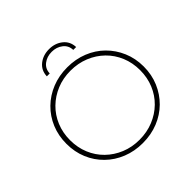

<svg xmlns="http://www.w3.org/2000/svg" viewBox="-216 -1070 1269 1269"><g transform="rotate(-45 418.5 -435.0)"><path d="M418 4Q341 4 275 -22.5Q209 -49 160 -97Q111 -145 84 -209.5Q57 -274 57 -350Q57 -426 84 -490.5Q111 -555 160 -603Q209 -651 275 -677.5Q341 -704 418 -704Q496 -704 562 -677.5Q628 -651 676.5 -603Q725 -555 752.5 -490.5Q780 -426 780 -350Q780 -274 752.5 -209.5Q725 -145 676.5 -97Q628 -49 562 -22.5Q496 4 418 4ZM418 -27Q488 -27 548 -51.5Q608 -76 652.5 -119.5Q697 -163 721.5 -222Q746 -281 746 -350Q746 -419 721.5 -478Q697 -537 652.5 -580.5Q608 -624 548 -648.5Q488 -673 418 -673Q348 -673 288.5 -648.5Q229 -624 184.5 -580.5Q140 -537 115.5 -478Q91 -419 91 -350Q91 -281 115.5 -222Q140 -163 184.5 -119.5Q229 -76 288.5 -51.5Q348 -27 418 -27ZM281 -757Q283 -811 322.5 -842.5Q362 -874 418 -874Q474 -874 513.5 -842.5Q553 -811 555 -757H528Q527 -799 495 -824Q463 -849 418 -849Q373 -849 341 -824Q309 -799 308 -757Z"/></g></svg>

Font: Montserrat ExtraLight
Style: Regular
Weight: 200
Designer: Julieta Ulanovsky
Foundry: Julieta Ulanovsky
Version: Version 9.000; ttfautohint (v1.8.4.7-5d5b)